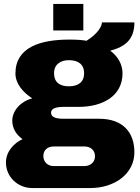

<svg xmlns="http://www.w3.org/2000/svg" viewBox="-20 -740 706 970"><path d="M249 -586H401V-720H249ZM143 210H437C555 210 659 141 659 29C659 -69 603 -140 481 -140H301C250 -140 238 -154 238 -171C238 -188 255 -200 301 -200H377C495 -200 599 -252 599 -370C599 -414 576 -455 537 -484C613 -504 659 -541 659 -627H495C495 -608 475 -570 417 -534C395 -538 370 -540 330 -540C182 -540 58 -500 58 -369C58 -318 95 -274 143 -243C87 -229 42 -183 42 -130C42 -92 62 -59 94 -37C50 -17 10 26 10 81C10 154 70 210 143 210ZM328 -304C281 -304 253 -325 253 -370C253 -415 286 -436 328 -436C375 -436 405 -415 405 -370C405 -325 375 -304 328 -304ZM251 99C222 99 199 79 199 48C199 17 222 0 251 0H407C436 0 460 18 460 49C460 80 436 99 407 99Z"/></svg>

Font: Archivo Black
Style: Regular
Weight: 900
Designer: Hector Gatti
Foundry: Omnibus-Type
Version: Version 2.001